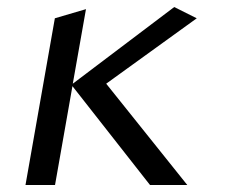

<svg xmlns="http://www.w3.org/2000/svg" viewBox="-20 -526 640 546"><path d="M186 -281 136.5 0H52.5L136 -474L224.5 -500L187 -288L475.5 -506L539.5 -474L282 -288L512.5 0H406.5Z"/></svg>

Font: JuliaMono Medium
Style: Italic
Weight: 500
Italic angle: -9°
Monospace: yes
Designer: cormullion
Foundry: corm
Version: Version 0.054; ttfautohint (v1.8.4)